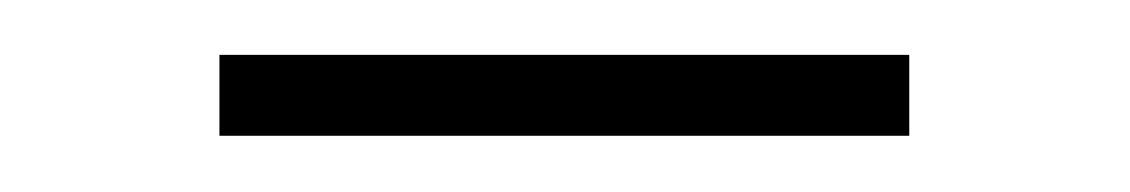

<svg xmlns="http://www.w3.org/2000/svg" viewBox="-20 -647 412 70"><path d="M311.5 -597.5H60V-627H311.5Z"/></svg>

Font: Anek Kannada Medium ExtraLight
Style: Regular
Weight: 250
Version: Version 1.003